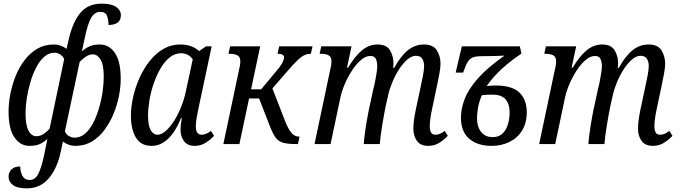

<svg xmlns="http://www.w3.org/2000/svg" viewBox="-20 -790 3728 1053"><path d="M127 243Q75 243 51 225Q27 207 27 179Q27 154 43.5 138.5Q60 123 91 123Q91 152 103 174.5Q115 197 143 197Q173 197 190 163.5Q207 130 221 65L240 -28Q223 -12 200.5 -1Q178 10 141 10Q92 10 59.5 -36Q27 -82 27 -179Q27 -223 36.5 -273Q46 -323 65 -371Q84 -419 114 -459Q144 -499 184 -522.5Q224 -546 276 -546Q295 -546 313 -539.5Q331 -533 345 -522L356 -570Q377 -665 419 -717.5Q461 -770 538 -770Q591 -770 617 -752Q643 -734 643 -707Q643 -679 625 -666Q607 -653 575 -653Q575 -683 566.5 -704Q558 -725 530 -725Q499 -725 480.5 -693Q462 -661 448 -596L429 -508Q446 -524 469 -535Q492 -546 528 -546Q578 -546 610 -500Q642 -454 642 -357Q642 -314 632.5 -264.5Q623 -215 603 -166.5Q583 -118 553.5 -78Q524 -38 484 -14Q444 10 393 10Q374 10 356 3.5Q338 -3 325 -14L313 43Q294 133 247.5 188Q201 243 127 243ZM180 -43Q201 -43 219.5 -55.5Q238 -68 252 -84L332 -466Q325 -482 310 -491.5Q295 -501 280 -501Q248 -501 222.5 -478.5Q197 -456 178 -419Q159 -382 146 -337.5Q133 -293 126.5 -249Q120 -205 120 -169Q120 -105 136 -74Q152 -43 180 -43ZM389 -35Q421 -35 446.5 -57Q472 -79 491 -116Q510 -153 523 -197Q536 -241 542.5 -286Q549 -331 549 -369Q549 -435 531.5 -463.5Q514 -492 489 -492Q469 -492 450.5 -479Q432 -466 417 -451L336 -70Q342 -53 358 -44Q374 -35 389 -35Z M812 10Q752 10 725 -36Q698 -82 698 -155Q698 -203 710 -257Q722 -311 745 -362.5Q768 -414 801 -455.5Q834 -497 876 -521.5Q918 -546 969 -546Q1032 -546 1072 -510L1110 -536H1141L1069 -198Q1063 -171 1058.5 -144Q1054 -117 1054 -98Q1054 -51 1086 -51Q1110 -51 1137 -72L1154 -45Q1135 -24 1108 -7Q1081 10 1048 10Q1008 10 989 -16Q970 -42 970 -79Q970 -90 971.5 -104Q973 -118 977 -143H973Q943 -68 902 -29Q861 10 812 10ZM844 -51Q865 -51 888.5 -71.5Q912 -92 934 -126Q956 -160 973 -202.5Q990 -245 999 -288L1037 -464Q1023 -484 1006.5 -491Q990 -498 973 -498Q939 -498 910.5 -475Q882 -452 860 -414Q838 -376 822.5 -330.5Q807 -285 799.5 -239.5Q792 -194 792 -157Q792 -101 806.5 -76Q821 -51 844 -51Z M1205 0 1293 -417Q1296 -428 1297 -437.5Q1298 -447 1298 -453Q1298 -479 1281.5 -487Q1265 -495 1240 -495H1233L1242 -536H1407L1357 -300H1412L1483 -385Q1520 -428 1529 -446.5Q1538 -465 1538 -475Q1538 -495 1502 -495L1511 -536H1694L1685 -495Q1665 -495 1648.5 -487Q1632 -479 1611.5 -459.5Q1591 -440 1560 -404L1474 -305L1544 -125Q1559 -86 1576.5 -63.5Q1594 -41 1619 -41H1623L1614 0H1603Q1556 0 1530.5 -8Q1505 -16 1490 -37.5Q1475 -59 1459 -101L1401 -250H1346L1293 0Z M2329 10Q2286 10 2266.5 -17.5Q2247 -45 2247 -84Q2247 -100 2249.5 -124Q2252 -148 2260 -187L2285 -304Q2293 -340 2299.5 -374Q2306 -408 2306 -428Q2306 -451 2296 -467.5Q2286 -484 2261 -484Q2238 -484 2214.5 -464Q2191 -444 2170 -412Q2149 -380 2133.5 -343.5Q2118 -307 2110 -273L2095 -207Q2091 -188 2086 -160Q2081 -132 2076 -101.5Q2071 -71 2067.5 -44Q2064 -17 2063 0H1975Q1976 -21 1981.5 -61.5Q1987 -102 1995 -146.5Q2003 -191 2011 -225L2028 -304Q2032 -317 2036.5 -340Q2041 -363 2045 -387.5Q2049 -412 2049 -430Q2049 -448 2042 -465.5Q2035 -483 2011 -483Q1985 -483 1959 -460.5Q1933 -438 1910 -402.5Q1887 -367 1870.5 -328Q1854 -289 1847 -256L1793 0H1705L1793 -417Q1796 -428 1797 -437.5Q1798 -447 1798 -453Q1798 -479 1781.5 -487Q1765 -495 1741 -495H1733L1742 -536H1908L1883 -419H1889Q1925 -480 1964 -513Q2003 -546 2050 -546Q2100 -546 2119 -514Q2138 -482 2138 -442Q2138 -436 2137 -430Q2136 -424 2136 -418H2142Q2177 -482 2216.5 -514Q2256 -546 2305 -546Q2356 -546 2376 -513.5Q2396 -481 2396 -440Q2396 -420 2389.5 -384.5Q2383 -349 2377 -322L2350 -194Q2344 -167 2340.5 -142Q2337 -117 2337 -98Q2337 -76 2344 -63.5Q2351 -51 2369 -51Q2392 -51 2419 -72L2436 -45Q2416 -24 2389.5 -7Q2363 10 2329 10Z M2676 10Q2599 10 2553.5 -29Q2508 -68 2508 -145Q2508 -194 2528.5 -247.5Q2549 -301 2601 -360Q2653 -419 2747 -485Q2712 -483 2680.5 -482.5Q2649 -482 2627 -482Q2604 -482 2586.5 -479Q2569 -476 2556 -464Q2543 -452 2532 -423L2520 -392H2479L2513 -536H2831L2840 -496Q2800 -470 2762.5 -439Q2725 -408 2696 -376.5Q2667 -345 2649 -318Q2665 -320 2676.5 -320.5Q2688 -321 2699 -321Q2789 -321 2829 -282Q2869 -243 2869 -175Q2869 -116 2843.5 -74.5Q2818 -33 2774 -11.5Q2730 10 2676 10ZM2682 -38Q2716 -38 2736.5 -58Q2757 -78 2766 -109.5Q2775 -141 2775 -175Q2775 -219 2753 -245Q2731 -271 2680 -271Q2665 -271 2651.5 -270.5Q2638 -270 2623 -268Q2606 -229 2601 -195.5Q2596 -162 2596 -142Q2596 -95 2618.5 -66.5Q2641 -38 2682 -38Z M3561 10Q3518 10 3498.5 -17.5Q3479 -45 3479 -84Q3479 -100 3481.5 -124Q3484 -148 3492 -187L3517 -304Q3525 -340 3531.5 -374Q3538 -408 3538 -428Q3538 -451 3528 -467.5Q3518 -484 3493 -484Q3470 -484 3446.5 -464Q3423 -444 3402 -412Q3381 -380 3365.5 -343.5Q3350 -307 3342 -273L3327 -207Q3323 -188 3318 -160Q3313 -132 3308 -101.5Q3303 -71 3299.5 -44Q3296 -17 3295 0H3207Q3208 -21 3213.5 -61.5Q3219 -102 3227 -146.5Q3235 -191 3243 -225L3260 -304Q3264 -317 3268.5 -340Q3273 -363 3277 -387.5Q3281 -412 3281 -430Q3281 -448 3274 -465.5Q3267 -483 3243 -483Q3217 -483 3191 -460.5Q3165 -438 3142 -402.5Q3119 -367 3102.5 -328Q3086 -289 3079 -256L3025 0H2937L3025 -417Q3028 -428 3029 -437.5Q3030 -447 3030 -453Q3030 -479 3013.5 -487Q2997 -495 2973 -495H2965L2974 -536H3140L3115 -419H3121Q3157 -480 3196 -513Q3235 -546 3282 -546Q3332 -546 3351 -514Q3370 -482 3370 -442Q3370 -436 3369 -430Q3368 -424 3368 -418H3374Q3409 -482 3448.5 -514Q3488 -546 3537 -546Q3588 -546 3608 -513.5Q3628 -481 3628 -440Q3628 -420 3621.5 -384.5Q3615 -349 3609 -322L3582 -194Q3576 -167 3572.5 -142Q3569 -117 3569 -98Q3569 -76 3576 -63.5Q3583 -51 3601 -51Q3624 -51 3651 -72L3668 -45Q3648 -24 3621.5 -7Q3595 10 3561 10Z"/></svg>

Font: Noto Serif Condensed
Style: Italic
Weight: 400
Width: 3
Italic angle: -12°
Designer: Monotype Design Team
Foundry: Monotype Imaging Inc.
Version: Version 2.014; ttfautohint (v1.8.4.7-5d5b)